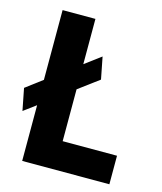

<svg xmlns="http://www.w3.org/2000/svg" viewBox="-105 -742 693 819"><g transform="rotate(15 241.0 -333.0)"><path d="M455 -126V0H70V-246L16 -206L-3 -303L70 -358V-666H215V-466L286 -519L305 -422L215 -355V-126Z"/></g></svg>

Font: Secular One
Style: Regular
Weight: 400
Designer: Michal Sahar
Foundry: Hagilda
Version: Version 1.000